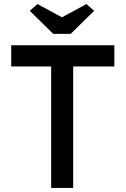

<svg xmlns="http://www.w3.org/2000/svg" viewBox="-20 -922 616 942"><path d="M231 -651H339V0H231ZM35 -700H541V-596H35ZM299 -829 164 -902 126 -869 241 -756H327L442 -869L404 -902L269 -829Z"/></svg>

Font: Lexend
Style: Regular
Weight: 400
Designer: Thomas Jockin
Foundry: Lexend
Version: Version 1.000